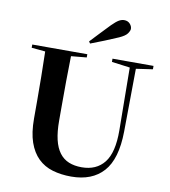

<svg xmlns="http://www.w3.org/2000/svg" viewBox="-103 -1072 1036 1171"><g transform="rotate(10 414.5 -486.0)"><path d="M795 -740V-719L692 -704L688 -314Q686 -144 616 -66Q546 12 417 12Q354 12 301.5 -3.5Q249 -19 211.5 -55.5Q174 -92 153.5 -151Q133 -210 133 -297V-406Q133 -480 132 -555.5Q131 -631 129 -712L44 -720V-740H385V-720L289 -711Q287 -632 286.5 -556.5Q286 -481 286 -406V-312Q286 -243 297.5 -194Q309 -145 332.5 -114Q356 -83 390.5 -69Q425 -55 470 -55Q561 -55 610 -117Q659 -179 658 -316L654 -705L541 -720V-740ZM558 -875Q516 -857 474.5 -840Q433 -823 390 -807L382 -819Q411 -851 440 -880.5Q469 -910 496 -939Q522 -965 538.5 -974.5Q555 -984 571 -984Q593 -984 606.5 -969.5Q620 -955 620 -938Q620 -927 608 -909.5Q596 -892 558 -875Z"/></g></svg>

Font: XinYuGongZhangJiaSongA
Style: Regular
Weight: 900
Designer: XinYuGong
Foundry: Adobe Systems Incorporated
Version: Version 1.00